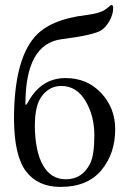

<svg xmlns="http://www.w3.org/2000/svg" viewBox="-20 -721 508 755"><path d="M221 -383Q176 -383 146 -345Q117 -309 117 -226Q118 -126 149 -71Q180 -16 239 -16Q303 -16 334 -77Q351 -110 351 -189Q351 -266 316 -324.5Q281 -383 221 -383ZM94 -326Q145 -414 238 -414Q323 -414 378 -355Q433 -296 433 -213Q433 -117 378.5 -51.5Q324 14 218 14Q129 14 82.5 -47Q36 -108 35 -252Q35 -478 114 -573Q174 -645 321 -662Q345 -665 362 -670Q379 -675 385 -678Q391 -681 402 -689.5Q413 -698 415 -700Q416 -701 419 -701Q425 -701 425 -690Q425 -664 410 -638Q395 -612 377 -601Q343 -582 223 -567Q80 -549 80 -312Q80 -301 93 -324Q93 -325 94 -326Z"/></svg>

Font: EB Garamond 08
Style: Regular
Weight: 400
Version: Version 0.016 ; ttfautohint (v1.5)